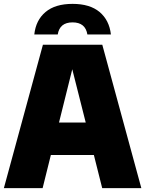

<svg xmlns="http://www.w3.org/2000/svg" viewBox="-21 -971 750 991"><path d="M-1 0 200.5 -740H507L708.5 0H506.5L463.5 -171H241.5L199 0ZM283.5 -338.5H421.5L352 -613.5ZM156 -793Q164 -867 214 -909Q264 -951 353.5 -951Q443 -951 493 -909Q543 -867 551.5 -793H430Q420 -855.5 353.5 -855.5Q287 -855.5 277 -793Z"/></svg>

Font: Encode Sans Semi Condensed Black
Style: Regular
Weight: 900
Width: 4
Designer: Multiple Designers
Foundry: Impallari Type
Version: Version 3.000; ttfautohint (v1.8.3) -l 8 -r 50 -G 200 -x 14 